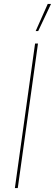

<svg xmlns="http://www.w3.org/2000/svg" viewBox="-20 -950 278 970"><path d="M221.2 -930.2H237.8L172.9 -793H160.2ZM55.2 0 157.2 -730H171.9L69.8 0Z"/></svg>

Font: Human Sans Thin
Style: Italic
Weight: 100
Italic angle: -8°
Designer: Tim Radville
Foundry: Continuum
Version: Version 1.000;FEAKit 1.0